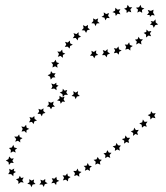

<svg xmlns="http://www.w3.org/2000/svg" viewBox="-20 -602 686 794"><path d="M261 -210H248L240 -201L238 -213L227 -219L238 -224L240 -235L247 -227L258 -230L254 -219ZM612 -133 624 -134 618 -124 623 -113 611 -116 602 -108 601 -120 591 -126 602 -131 605 -142ZM578 -98 590 -99 583 -89 587 -78 576 -81 567 -74 566 -86 556 -92 568 -96 571 -108ZM542 -64 554 -65 547 -55 551 -44 540 -48 530 -40 531 -52 521 -59 532 -63 535 -74ZM506 -32H518L511 -22L514 -11L503 -15L493 -8L494 -20L484 -27L496 -30L499 -42ZM468 -1 480 0 473 9 476 21 465 16 455 22 456 11 446 3 458 0 462 -11ZM430 29 441 30 433 39 436 51 425 46 415 52 416 40 408 32 419 30 424 19ZM390 57 401 59 393 67 395 79 384 74 374 79 376 67 367 59 379 57 384 47ZM348 83 360 85 351 93 352 105 342 99 331 104 334 92 326 84 338 83 343 72ZM305 106 317 109 307 117 308 129 298 122 287 126 290 114 283 105H295L301 95ZM261 126 272 130 262 137 261 148 252 141 240 144 245 133 239 123 251 124 258 115ZM215 141 225 146 214 151 212 163 204 154 192 156 199 146 194 135 205 137 213 129ZM167 150 177 156 165 160 161 171 155 161H143L150 152L147 141L158 145L167 138ZM119 151 127 159 115 161 110 172 105 161 93 158 102 151 101 139 111 145 121 140ZM72 143 78 153 66 151 56 159V147L46 139L57 136L62 125L67 134L78 132ZM36 115 35 127 26 118H14L20 108L18 96L28 101L39 95L37 105L46 109ZM25 71 17 80 15 68 4 62 15 56 18 45 26 54 37 53 31 63 37 72ZM34 24 24 30 25 18 17 10 29 8 35 -3 39 8 51 11 42 18 45 29ZM54 -20 43 -16 47 -27 39 -37H52L59 -46L62 -35L73 -31L63 -24L64 -13ZM81 -60 69 -58 74 -69 68 -79 80 -77 88 -86 90 -74 101 -69 90 -64 89 -52ZM112 -98 100 -96 106 -107 102 -118 113 -115 122 -122 123 -110 133 -104 122 -100 119 -89ZM147 -131H135L142 -141L139 -152L150 -148L160 -154L159 -143L168 -135L157 -132L153 -121ZM185 -160 174 -162 182 -170 180 -182 191 -177 202 -182 199 -170 207 -161 196 -160 191 -150ZM228 -184 216 -187 226 -194V-206L236 -199L247 -202L243 -191L249 -181L238 -182L231 -173ZM301 -213 310 -205 298 -203 293 -192 288 -203 276 -205 285 -213 283 -225 293 -219 303 -225ZM213 -241 214 -229 204 -236 192 -234 197 -245 192 -257 203 -253 213 -260V-251L222 -248ZM198 -282 190 -273 187 -285 177 -291 188 -296 191 -308 198 -299H210L204 -290L209 -282ZM208 -328 197 -323 199 -335 192 -344 203 -345 210 -355 214 -344 225 -341 216 -334 218 -322ZM230 -371 219 -367 224 -379 217 -389 229 -388 237 -397 239 -385 250 -380 240 -375V-363ZM260 -409 248 -408 254 -418 249 -429 260 -426 269 -434 270 -423 281 -417 270 -412 268 -401ZM293 -445 281 -444 288 -454 284 -465 296 -461 305 -469V-457L315 -450L304 -446L301 -435ZM330 -476 318 -477 326 -486 323 -498 334 -493 344 -499 343 -487 352 -480 341 -477 336 -466ZM370 -505 358 -506 366 -515 365 -526 375 -521 386 -526 383 -514 392 -506 380 -505 375 -494ZM412 -529 400 -532 410 -539 409 -551 419 -544 431 -548 427 -537 434 -527 422 -528 416 -518ZM456 -548 445 -552 456 -558 457 -570 466 -562 478 -564 472 -554 478 -543 466 -545 459 -536ZM503 -560 493 -566 504 -570 508 -582 515 -572H527L519 -563L523 -551L512 -555L504 -548ZM551 -562 542 -570 555 -572 561 -582 565 -571 577 -567 567 -561 568 -549 558 -555 548 -550ZM596 -550 591 -561 604 -557 615 -562 613 -550 620 -538 608 -540 600 -532 599 -540H588ZM615 -513 623 -522 624 -509 634 -501 622 -498 616 -487 611 -498 600 -500 608 -507 603 -515ZM594 -472 606 -474 600 -463 605 -452 594 -455 584 -447V-459L574 -466L585 -470L586 -480ZM559 -440 571 -439 563 -430 565 -418 554 -424 543 -418 546 -430 538 -438 549 -440 553 -450ZM517 -416 529 -412 519 -405V-393L510 -400L498 -397L502 -408L496 -418L507 -417L514 -427ZM472 -398 483 -393 473 -388 471 -376 463 -384 451 -382 456 -393 451 -403 462 -401 470 -410ZM425 -387 435 -381 424 -376 421 -365 414 -374H402L409 -384L405 -395L416 -391L425 -399ZM377 -382 386 -375 375 -372 370 -361 364 -371 352 -372 360 -381 358 -392 368 -387 378 -394Z"/></svg>

Font: Santa christmas start
Style: Regular
Weight: 400
Designer: MUHAMMAD YONI
Version: Version 001.000